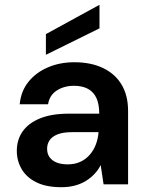

<svg xmlns="http://www.w3.org/2000/svg" viewBox="-20 -767 611 799"><path d="M235 12Q172 12 131 -8.5Q90 -29 70 -63.5Q50 -98 50 -139Q50 -186 74.5 -220.5Q99 -255 147 -274.5Q195 -294 266 -294H393Q393 -333 381.5 -358.5Q370 -384 346.5 -397Q323 -410 288 -410Q247 -410 216.5 -390.5Q186 -371 180 -333H62Q67 -387 98 -426Q129 -465 179 -486.5Q229 -508 289 -508Q359 -508 409.5 -483.5Q460 -459 486.5 -414Q513 -369 513 -305V0H411L399 -80Q389 -60 373.5 -43.5Q358 -27 338 -14.5Q318 -2 292.5 5Q267 12 235 12ZM262 -83Q291 -83 314 -93.5Q337 -104 353.5 -123Q370 -142 379 -166Q388 -190 390 -216V-217H279Q243 -217 220 -208Q197 -199 186.5 -183.5Q176 -168 176 -148Q176 -127 186.5 -112.5Q197 -98 216 -90.5Q235 -83 262 -83ZM171 -539V-625L394 -747V-649Z"/></svg>

Font: DM Sans 24pt SemiBold
Style: Regular
Weight: 600
Designer: Colophon Foundry, Jonny Pinhorn
Foundry: Colophon Foundry
Version: Version 4.004;gftools[0.9.30]